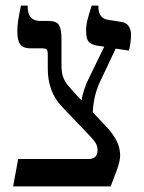

<svg xmlns="http://www.w3.org/2000/svg" viewBox="-20 -667 516 687"><path d="M27 0 45 -98H297Q312 -98 321 -106Q329 -115 329 -130Q329 -142 324 -152Q319 -162 304 -178L201 -286Q151 -339 151 -421V-468Q151 -485 147.5 -489.5Q144 -494 130 -494H89Q64 -494 53 -507.5Q42 -521 42 -555Q42 -573 45 -593.5Q48 -614 55 -647H79V-643Q79 -592 124 -592H153Q182 -592 191 -577.5Q200 -563 200 -528V-435Q200 -409 205.5 -392.5Q211 -376 224.5 -360Q238 -344 260 -320L272 -308Q274 -325 282 -348.5Q290 -372 298 -387L353 -500L332 -503Q310 -506 299 -516Q288 -526 288 -558Q288 -575 292 -592Q296 -609 308 -647H332V-643Q332 -601 367 -596L412 -589Q431 -587 440 -574Q449 -561 449 -542Q449 -531 446.5 -512Q444 -493 441 -486L394 -493L340 -379Q326 -350 319.5 -321.5Q313 -293 312 -265L366 -208Q386 -185 397.5 -162.5Q409 -140 410 -112Q410 -91 398 -58.5Q386 -26 376 0Z"/></svg>

Font: Noto Serif Hebrew SemiCondensed
Style: Regular
Weight: 400
Width: 4
Designer: Monotype Design Team
Foundry: Monotype Imaging Inc.
Version: Version 2.004; ttfautohint (v1.8.4.7-5d5b)